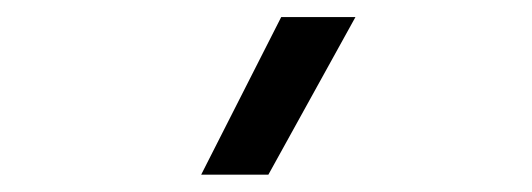

<svg xmlns="http://www.w3.org/2000/svg" viewBox="-20 -815 626 226"><path d="M216.8 -609.4 311 -794.9H398.4L295.9 -609.4Z"/></svg>

Font: CaskaydiaMono NF SemiLight
Style: Regular
Weight: 350
Designer: Aaron Bell
Foundry: Saja Typeworks
Version: Version 2111.001; ttfautohint (v1.8.4);Nerd Fonts 3.1.1